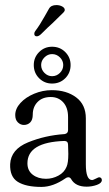

<svg xmlns="http://www.w3.org/2000/svg" viewBox="-20 -735 431 756"><path d="M20 -89Q23 -147 90.5 -174.5Q158 -202 234 -207Q248 -209 248 -223V-274Q248 -311 229 -332Q210 -353 180 -353Q147 -353 128 -333.5Q109 -314 109 -284Q109 -263 99 -253Q89 -243 74 -243Q61 -243 50.5 -253Q40 -263 40 -282Q40 -307 60.5 -329.5Q81 -352 114.5 -366Q148 -380 184 -380Q242 -380 280 -351.5Q318 -323 318 -269V-88Q318 -26 343 -26Q346 -26 357 -31.5Q368 -37 370 -37Q375 -37 378 -34Q381 -31 381 -26Q381 -14 361.5 -7Q342 0 321 0Q277 0 260 -30Q256 -37 249 -37Q243 -37 238 -33Q189 1 143 1Q82 1 50 -19Q18 -39 20 -89ZM249 -129 248 -165Q248 -180 233 -180Q88 -175 88 -92Q88 -63 109 -47Q130 -31 161 -31Q187 -31 210 -43.5Q233 -56 242 -78Q249 -93 249 -129ZM113 -479Q113 -509 134 -530Q155 -551 185 -551Q216 -551 237 -530Q258 -509 258 -479Q258 -448 237 -427Q216 -406 185 -406Q155 -406 134 -427Q113 -448 113 -479ZM229 -479Q229 -496 216 -509Q203 -522 185 -522Q168 -522 155 -509Q142 -496 142 -479Q142 -461 155 -448Q168 -435 185 -435Q203 -435 216 -448Q229 -461 229 -479ZM115 -602Q115 -608 119 -613Q136 -635 156 -671L173 -701Q181 -715 202 -715Q215 -715 225 -709.5Q235 -704 235 -696Q235 -691 230 -686L186 -643Q171 -630 143 -602Q133 -592 125 -592Q115 -592 115 -602Z"/></svg>

Font: Hina Mincho
Style: Regular
Weight: 400
Designer: satsuyako
Foundry: satsuyako
Version: Version 1.100